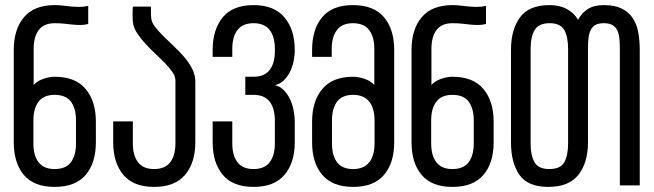

<svg xmlns="http://www.w3.org/2000/svg" viewBox="-20 -727 2563 753"><path d="M278 -254V-165C278 -133 271.3 -108.2 258 -90.5C244.7 -72.8 223.3 -64 194 -64C166 -64 145.2 -72.8 131.5 -90.5C117.8 -108.2 111 -133 111 -165V-254C111 -286 117.8 -310.8 131.5 -328.5C145.2 -346.2 166 -355 194 -355C223.3 -355 244.7 -346.2 258 -328.5C271.3 -310.8 278 -286 278 -254ZM194 -426C180.7 -426 166.2 -423.3 150.5 -418C134.8 -412.7 122 -404.7 112 -394V-535C112 -567 118.7 -591.8 132 -609.5C145.3 -627.2 166.3 -636 195 -636C209 -636 221.7 -635.3 233 -634C244.3 -632.7 255.2 -631.5 265.5 -630.5C275.8 -629.5 286 -629 296 -629C306 -629 316 -630.3 326 -633V-704C314 -701.3 302.7 -700 292 -700C280.7 -700 269.5 -700.5 258.5 -701.5C247.5 -702.5 236.8 -703.7 226.5 -705C216.2 -706.3 205.7 -707 195 -707C141 -707 100.7 -691.2 74 -659.5C47.3 -627.8 34 -585 34 -531V-169C34 -115 47.2 -72.3 73.5 -41C99.8 -9.7 140 6 194 6C248.7 6 289.3 -9.7 316 -41C342.7 -72.3 356 -115 356 -169V-250C356 -303.3 342.7 -346 316 -378C289.3 -410 248.7 -426 194 -426Z M572 -701H501C500.3 -693.7 500 -684 500 -672C500 -659.3 500.3 -649.3 501 -642C502.3 -627.3 507.5 -613 516.5 -599C525.5 -585 536.2 -571.2 548.5 -557.5C560.8 -543.8 574 -530.5 588 -517.5C602 -504.5 615 -491.8 627 -479.5C639 -467.2 648.8 -455.3 656.5 -444C664.2 -432.7 668 -421.7 668 -411V-165C668 -133 661.2 -108.2 647.5 -90.5C633.8 -72.8 612.7 -64 584 -64C556 -64 535.2 -72.8 521.5 -90.5C507.8 -108.2 501 -133 501 -165V-251H424V-169C424 -115.7 437.2 -73.2 463.5 -41.5C489.8 -9.8 530 6 584 6C638.7 6 679.3 -9.8 706 -41.5C732.7 -73.2 746 -115.7 746 -169V-407C746 -424.3 741.8 -441.2 733.5 -457.5C725.2 -473.8 714.7 -489.3 702 -504C689.3 -518.7 675.7 -532.8 661 -546.5L620 -586C607.3 -598.7 596.5 -610.8 587.5 -622.5C578.5 -634.2 573.7 -645.7 573 -657C572.3 -663 572 -669.7 572 -677Z M1136 -531C1136 -584.3 1122.5 -627 1095.5 -659C1068.5 -691 1028 -707 974 -707C920 -707 879.8 -691 853.5 -659C827.2 -627 814 -584.3 814 -531V-504H891V-535C891 -567 897.8 -591.8 911.5 -609.5C925.2 -627.2 946 -636 974 -636C1002.7 -636 1023.8 -627.2 1037.5 -609.5C1051.2 -591.8 1058 -567 1058 -535V-527C1058 -495 1051.2 -470.2 1037.5 -452.5C1023.8 -434.8 1002.7 -426 974 -426H942V-355H974C1002.7 -355 1023.8 -346.2 1037.5 -328.5C1051.2 -310.8 1058 -286 1058 -254V-165C1058 -133 1051.2 -108.2 1037.5 -90.5C1023.8 -72.8 1002.7 -64 974 -64C946 -64 925.2 -72.8 911.5 -90.5C897.8 -108.2 891 -133 891 -165V-251H814V-169C814 -115.7 827.2 -73.2 853.5 -41.5C879.8 -9.8 920 6 974 6C1028.7 6 1069.3 -9.8 1096 -41.5C1122.7 -73.2 1136 -115.7 1136 -169V-250C1136 -265.3 1134.3 -281 1131 -297C1127.7 -313 1122.7 -327.7 1116 -341C1109.3 -354.3 1101.2 -365.7 1091.5 -375C1081.8 -384.3 1070.7 -390.3 1058 -393C1070.7 -395.7 1081.8 -401.5 1091.5 -410.5C1101.2 -419.5 1109.3 -430.3 1116 -443C1122.7 -455.7 1127.7 -469.7 1131 -485C1134.3 -500.3 1136 -515.7 1136 -531Z M1449 -254V-165C1449 -133 1442 -108.2 1428 -90.5C1414 -72.8 1393 -64 1365 -64C1336.3 -64 1315.3 -72.8 1302 -90.5C1288.7 -108.2 1282 -133 1282 -165V-254C1282 -286 1288.7 -310.8 1302 -328.5C1315.3 -346.2 1336.3 -355 1365 -355C1393 -355 1414 -346.2 1428 -328.5C1442 -310.8 1449 -286 1449 -254ZM1364 -707C1310 -707 1269.8 -691.2 1243.5 -659.5C1217.2 -627.8 1204 -585 1204 -531V-504H1281V-535C1281 -567 1287.8 -591.8 1301.5 -609.5C1315.2 -627.2 1336 -636 1364 -636C1392.7 -636 1413.8 -627.2 1427.5 -609.5C1441.2 -591.8 1448 -567 1448 -535V-394C1438 -404.7 1425 -412.7 1409 -418C1393 -423.3 1378.3 -426 1365 -426C1311 -426 1270.7 -410 1244 -378C1217.3 -346 1204 -303.3 1204 -250V-169C1204 -115 1217.3 -72.3 1244 -41C1270.7 -9.7 1311 6 1365 6C1419 6 1459.3 -9.7 1486 -41C1512.7 -72.3 1526 -115 1526 -169V-531C1526 -585 1512.7 -627.8 1486 -659.5C1459.3 -691.2 1418.7 -707 1364 -707Z M1838 -254V-165C1838 -133 1831.3 -108.2 1818 -90.5C1804.7 -72.8 1783.3 -64 1754 -64C1726 -64 1705.2 -72.8 1691.5 -90.5C1677.8 -108.2 1671 -133 1671 -165V-254C1671 -286 1677.8 -310.8 1691.5 -328.5C1705.2 -346.2 1726 -355 1754 -355C1783.3 -355 1804.7 -346.2 1818 -328.5C1831.3 -310.8 1838 -286 1838 -254ZM1754 -426C1740.7 -426 1726.2 -423.3 1710.5 -418C1694.8 -412.7 1682 -404.7 1672 -394V-535C1672 -567 1678.7 -591.8 1692 -609.5C1705.3 -627.2 1726.3 -636 1755 -636C1769 -636 1781.7 -635.3 1793 -634C1804.3 -632.7 1815.2 -631.5 1825.5 -630.5C1835.8 -629.5 1846 -629 1856 -629C1866 -629 1876 -630.3 1886 -633V-704C1874 -701.3 1862.7 -700 1852 -700C1840.7 -700 1829.5 -700.5 1818.5 -701.5C1807.5 -702.5 1796.8 -703.7 1786.5 -705C1776.2 -706.3 1765.7 -707 1755 -707C1701 -707 1660.7 -691.2 1634 -659.5C1607.3 -627.8 1594 -585 1594 -531V-169C1594 -115 1607.2 -72.3 1633.5 -41C1659.8 -9.7 1700 6 1754 6C1808.7 6 1849.3 -9.7 1876 -41C1902.7 -72.3 1916 -115 1916 -169V-250C1916 -303.3 1902.7 -346 1876 -378C1849.3 -410 1808.7 -426 1754 -426Z M2208 -535V-165C2208 -133 2203 -108.2 2193 -90.5C2183 -72.8 2163.3 -64 2134 -64C2106 -64 2086.8 -72.8 2076.5 -90.5C2066.2 -108.2 2061 -133 2061 -165V-535C2061 -567 2066.3 -591.8 2077 -609.5C2087.7 -627.2 2107 -636 2135 -636C2163.7 -636 2183 -627.2 2193 -609.5C2203 -591.8 2208 -567 2208 -535ZM2349 -707C2322.3 -707 2300.8 -701.7 2284.5 -691C2268.2 -680.3 2255.7 -666.3 2247 -649C2237.7 -666.3 2223.3 -680.3 2204 -691C2184.7 -701.7 2161.7 -707 2135 -707C2081.7 -707 2043.2 -691 2019.5 -659C1995.8 -627 1984 -584.3 1984 -531V-169C1984 -115.7 1995 -73.2 2017 -41.5C2039 -9.8 2076.7 6 2130 6C2184 6 2223.5 -9.8 2248.5 -41.5C2273.5 -73.2 2286 -115.7 2286 -169V-535C2286 -551 2286.7 -565.2 2288 -577.5C2289.3 -589.8 2292.2 -600.3 2296.5 -609C2300.8 -617.7 2307 -624.3 2315 -629C2323 -633.7 2334 -636 2348 -636C2362 -636 2373.2 -633.7 2381.5 -629C2389.8 -624.3 2396.2 -617.7 2400.5 -609C2404.8 -600.3 2407.7 -589.8 2409 -577.5C2410.3 -565.2 2411 -551 2411 -535V0H2489V-531C2489 -557.7 2486.8 -581.8 2482.5 -603.5C2478.2 -625.2 2470.5 -643.7 2459.5 -659C2448.5 -674.3 2434 -686.2 2416 -694.5C2398 -702.8 2375.7 -707 2349 -707Z"/></svg>

Font: Bebas Neue Regular two
Style: Regular2
Weight: 400
Designer: Ryoichi Tsunekawa & LGV (GE)
Foundry: Free Software Foundation, Inc.
Version: Version 1.003 August 13, 2016